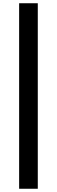

<svg xmlns="http://www.w3.org/2000/svg" viewBox="-20 -878 351 1184"><path d="M98 286H213V-858H98Z"/></svg>

Font: Noto Sans KR Black
Style: Regular
Weight: 900
Designer: Ryoko NISHIZUKA 西塚涼子 (kana, bopomofo & ideographs); Paul D. Hunt (Latin, Greek & Cyrillic); Sandoll Communications 산돌커뮤니
Foundry: Adobe
Version: Version 2.004;hotconv 1.0.118;makeotfexe 2.5.65603